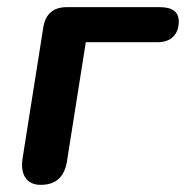

<svg xmlns="http://www.w3.org/2000/svg" viewBox="-20 -509 520 537"><path d="M94 8Q65 8 51.5 -11.5Q38 -31 43 -65L101 -432Q110 -489 167 -489H427Q480 -489 480 -449Q480 -422 464.5 -406.5Q449 -391 421 -391H220L167 -56Q156 8 94 8Z"/></svg>

Font: Nunito
Style: Bold Italic
Weight: 700
Italic angle: -9°
Designer: Vernon Adams
Foundry: Vernon Adams
Version: Version 3.601; ttfautohint (v1.8.2.53-6de2)